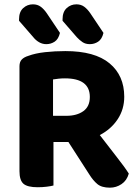

<svg xmlns="http://www.w3.org/2000/svg" viewBox="-20 -858 645 887"><path d="M554 -411Q554 -353 523.5 -307Q493 -261 441 -234Q482 -180 519.5 -132.5Q557 -85 575 -56Q566 -24 541.5 -7.5Q517 9 488 9Q450 9 430 -7.5Q410 -24 392 -53L296 -202H227V-1Q216 2 196 4.5Q176 7 154 7Q107 7 88.5 -9Q70 -25 70 -67V-552Q70 -572 80.5 -583Q91 -594 111 -600Q143 -612 188 -617Q233 -622 282 -622Q418 -622 486 -565.5Q554 -509 554 -411ZM287 -323Q335 -323 365 -344.5Q395 -366 395 -410Q395 -496 280 -496Q264 -496 251 -494.5Q238 -493 225 -491V-323ZM68 -762V-769Q68 -803 87 -820.5Q106 -838 132 -838Q153 -838 168 -827Q183 -816 196 -797L257 -706Q250 -677 232.5 -665.5Q215 -654 194 -654Q176 -654 160.5 -663Q145 -672 134 -686ZM269 -762V-769Q269 -803 288 -820.5Q307 -838 333 -838Q354 -838 369 -827Q384 -816 397 -797L458 -706Q451 -677 433.5 -665.5Q416 -654 395 -654Q375 -654 361 -663.5Q347 -673 335 -686Z"/></svg>

Font: Baloo Thambi 2
Style: Bold
Weight: 700
Designer: Aadarsh Rajan and Ek Type
Foundry: Ek Type
Version: Version 1.640;hotconv 1.0.111;makeotfexe 2.5.65597; ttfautoh